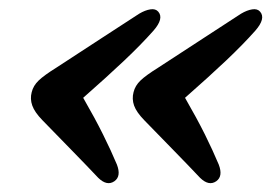

<svg xmlns="http://www.w3.org/2000/svg" viewBox="-20 -453 603 427"><path d="M50.5 -248Q54 -262.5 66 -274Q78 -285.5 104.5 -302Q162.5 -340 207.2 -369Q252 -398 289.5 -422.5Q303 -430.5 314.5 -432.2Q326 -434 332 -427Q345 -412 321.5 -385Q294 -354 256.5 -318.5Q219 -283 165 -235.5Q191.5 -189.5 209.2 -153.8Q227 -118 240 -87Q250 -61 234.5 -50Q218 -38.5 198.5 -57.5Q173 -84.5 143 -115.2Q113 -146 74 -186Q57 -203.5 51.8 -218.2Q46.5 -233 50.5 -248ZM277 -248Q280.5 -262.5 292.5 -274Q304.5 -285.5 331 -302Q389 -340 433.8 -369Q478.5 -398 516 -422.5Q529.5 -430.5 541 -432.2Q552.5 -434 558.5 -427Q571.5 -412 548 -385Q520.5 -354 483 -318.5Q445.5 -283 391.5 -235.5Q418 -189.5 435.8 -153.8Q453.5 -118 466.5 -87Q476.5 -61 461 -50Q444.5 -38.5 425 -57.5Q399.5 -84.5 369.5 -115.2Q339.5 -146 300.5 -186Q283.5 -203.5 278.2 -218.2Q273 -233 277 -248Z"/></svg>

Font: Fraunces 72pt S100 SemiBold
Style: Italic
Weight: 600
Italic angle: -16°
Version: Version 1.000; ttfautohint (v1.8.3)